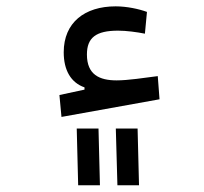

<svg xmlns="http://www.w3.org/2000/svg" viewBox="-20 -353 626 590"><path d="M168.9 6.3 470.2 -47.9 464.8 -119.1C423.3 -113.8 373.5 -106 338.4 -106C285.6 -106 247.1 -123.5 247.1 -185.5C247.1 -237.3 274.9 -258.8 342.8 -258.8C368.2 -258.8 400.9 -254.4 425.3 -249.5L431.6 -316.4C406.2 -325.7 369.1 -333.5 335.4 -333.5C240.2 -333.5 175.8 -283.7 175.8 -192.4C175.8 -137.2 197.8 -99.1 239.7 -84.5V-77.6L162.6 -61ZM220.2 216.3H287.1L282.7 42H215.8ZM340.8 216.3H407.2L402.8 42H335.9Z"/></svg>

Font: Cascadia Code SemiLight
Style: Regular
Weight: 350
Monospace: yes
Designer: Aaron Bell
Foundry: Saja Typeworks
Version: Version 2404.023